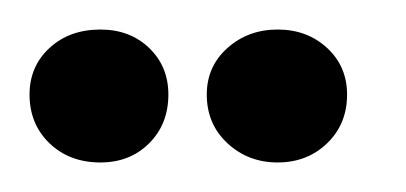

<svg xmlns="http://www.w3.org/2000/svg" viewBox="-20 -659 275 130"><path d="M48 -549Q27 -549 13.5 -562Q0 -575 0 -595Q0 -614 13.5 -626.5Q27 -639 48 -639Q68 -639 81 -626.5Q94 -614 94 -595Q94 -575 81 -562Q68 -549 48 -549ZM168 -549Q148 -549 134 -562Q120 -575 120 -595Q120 -614 134 -626.5Q148 -639 168 -639Q188 -639 201.5 -626.5Q215 -614 215 -595Q215 -575 201.5 -562Q188 -549 168 -549Z"/></svg>

Font: Alumni Sans Thin
Style: Bold
Weight: 700
Version: Version 1.018